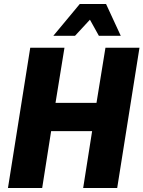

<svg xmlns="http://www.w3.org/2000/svg" viewBox="-20 -945 721 965"><path d="M20 0 132 -705H304L259 -428H465L510 -705H681L569 0H398L443 -286H237L192 0ZM248 -765 381 -925H513L587 -765H477L432 -846L357 -765Z"/></svg>

Font: Nunito Sans 10pt Condensed Black
Style: Italic
Weight: 900
Width: 3
Italic angle: -9°
Designer: Vernon Adams
Foundry: Vernon Adams
Version: Version 3.101;gftools[0.9.27]